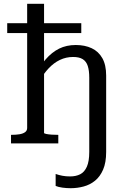

<svg xmlns="http://www.w3.org/2000/svg" viewBox="-20 -755 673 1011"><path d="M123 -735H212V-633H408V-581H212V-432Q216 -437 220 -442Q253 -480 291.5 -499Q330 -518 379 -518Q427 -518 463 -501Q499 -484 519 -448.5Q539 -413 539 -357V45Q539 101 523 138Q507 175 480.5 196.5Q454 218 420.5 227Q387 236 352 236Q330 236 308.5 233Q287 230 273 224V161Q290 167 308.5 170.5Q327 174 349 174Q380 174 402.5 162.5Q425 151 437.5 122.5Q450 94 450 45V-346Q450 -384 442 -408Q434 -432 415.5 -443.5Q397 -455 365 -455Q328 -455 295.5 -439.5Q263 -424 235 -394Q223 -381 212 -366V-55Q212 -52 224 -49.5Q236 -47 253 -46Q270 -45 284 -45H287V0H38V-45H40Q64 -45 82.5 -48Q101 -51 112 -59Q123 -67 123 -81V-581H18V-633H123Z"/></svg>

Font: Roboto Serif 20pt
Style: Regular
Weight: 400
Designer: Greg Gazdowicz
Foundry: Commercial Type
Version: Version 1.008